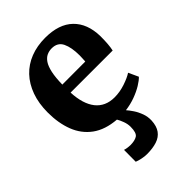

<svg xmlns="http://www.w3.org/2000/svg" viewBox="-238 -666 1018 1018"><g transform="rotate(-45 271.0 -157.0)"><path d="M244.5 252.5Q227 252.5 206.8 248.2Q186.5 244 173.5 238.5L174 150Q184.5 153.5 197 155Q209.5 156.5 215.5 156.5Q249 156.5 267.2 145Q285.5 133.5 285.5 88Q285.5 67 277.5 45.5Q269.5 24 261 10Q179 3.5 127.5 -34.2Q76 -72 52 -134Q28 -196 28 -275.5Q28 -344 47.5 -398Q67 -452 102.5 -489.5Q138 -527 187.8 -546.5Q237.5 -566 298.5 -566Q401.5 -566 455.8 -513.2Q510 -460.5 512 -365Q512 -332 510 -307.5Q508 -283 504 -265H188.5Q190.5 -220.5 201 -186.5Q211.5 -152.5 230 -129.2Q248.5 -106 275 -94Q301.5 -82 336 -82Q375.5 -82 415.8 -95.5Q456 -109 478.5 -124L504 -68.5Q491 -54.5 464.5 -38.2Q438 -22 403.2 -9.2Q368.5 3.5 330 8.5Q341.5 21.5 355.5 42.2Q369.5 63 379 88.8Q388.5 114.5 387.5 143Q385.5 184 368 208Q350.5 232 319.2 242.2Q288 252.5 244.5 252.5ZM187.5 -326 360 -326.5Q360.5 -337 361.2 -348.2Q362 -359.5 362 -370Q362 -430.5 344.8 -466.2Q327.5 -502 283.5 -502Q263.5 -502 246.5 -494Q229.5 -486 216.5 -466.8Q203.5 -447.5 196 -413.2Q188.5 -379 187.5 -326Z"/></g></svg>

Font: Merriweather 28pt ExtraBold
Style: Regular
Weight: 800
Version: Version 2.100